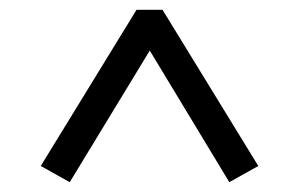

<svg xmlns="http://www.w3.org/2000/svg" viewBox="-20 -697 610 391"><path d="M63 -359 258 -677H311L506 -359L447 -326L285 -594L122 -326Z"/></svg>

Font: Maitree
Style: Regular
Weight: 400
Designer: CadsonDemak Team
Foundry: CadsonDemak
Version: Version 1.001